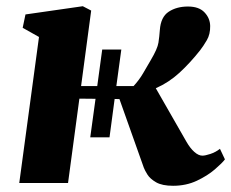

<svg xmlns="http://www.w3.org/2000/svg" viewBox="-20 -589 744 618"><path d="M42 0 105.5 -470 53 -499.5 62 -542.5 246.5 -569 273.5 -555 241 -312H293L309 -429.5H370.5L354.5 -312H410Q428 -331.5 440.5 -353Q453 -374.5 465 -395Q487 -432 490 -451.8Q493 -471.5 494.5 -492.5Q497.5 -534.5 523 -551.2Q548.5 -568 585 -568Q620.5 -568 638.2 -549.2Q656 -530.5 656.5 -505.5Q657 -479 645.8 -459.8Q634.5 -440.5 624 -427Q592 -386.5 557.8 -355Q523.5 -323.5 481.5 -305L580 -133Q592 -112 605.5 -100Q619 -88 631.5 -88Q640.5 -88 657.2 -93.5Q674 -99 688 -110L704 -76Q695 -64 671.5 -43.8Q648 -23.5 613.5 -7.2Q579 9 537 9Q502 9 482.5 -2.2Q463 -13.5 454.5 -27.2Q446 -41 443 -49L364.5 -270L349 -270.5L332.5 -147H270.5L287.5 -271L235.5 -271.5L199 0Z"/></svg>

Font: Merriweather Black
Style: Italic
Weight: 900
Italic angle: -7.8°
Designer: Eben Sorkin
Foundry: Eben Sorkin
Version: Version 2.200;gftools[0.9.31]